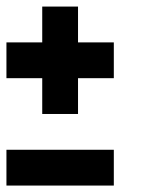

<svg xmlns="http://www.w3.org/2000/svg" viewBox="-20 -576 484 596"><path d="M222.2 -444.4H333.3V-333.3H222.2V-222.2H111.1V-333.3H0V-444.4H111.1V-555.6H222.2ZM333.3 0H0V-111.1H333.3Z"/></svg>

Font: Pixeloid Sans
Style: Regular
Weight: 400
Designer: GGBotNet
Foundry: GGBotNet
Version: 0.5